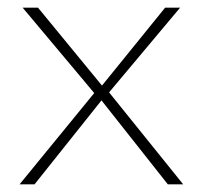

<svg xmlns="http://www.w3.org/2000/svg" viewBox="-20 -480 528 500"><path d="M417 0 240 -224 231 -231 39 -460H79L249 -253L258 -247L457 0ZM31 0 233 -247 247 -222 70 0ZM257 -231 243 -254 410 -460H449Z"/></svg>

Font: Outfit Thin Thin
Style: Regular
Weight: 250
Version: Version 1.100;gftools[0.9.27]